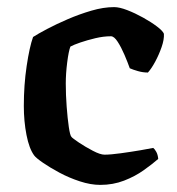

<svg xmlns="http://www.w3.org/2000/svg" viewBox="-20 -520 497 540"><path d="M262 0Q235 0 204.5 -10Q174 -20 147 -34.5Q120 -49 100.5 -62.5Q81 -76 76 -83Q62 -102 54.5 -140.5Q47 -179 47 -222Q47 -281 55 -334.5Q63 -388 73 -416Q87 -425 112.5 -438.5Q138 -452 170.5 -466Q203 -480 237 -490Q271 -500 301 -500Q316 -500 338 -491.5Q360 -483 382.5 -470.5Q405 -458 421.5 -445.5Q438 -433 441 -425Q442 -409 434.5 -387.5Q427 -366 416.5 -346.5Q406 -327 396 -316Q382 -316 368 -320Q354 -324 345 -328Q339 -345 330 -366Q321 -387 311 -402.5Q301 -418 292 -418Q271 -418 248 -412.5Q225 -407 206 -400.5Q187 -394 178 -389Q173 -376 169 -344.5Q165 -313 165 -285Q165 -253 167.5 -220Q170 -187 173.5 -163Q177 -139 181 -135Q184 -131 202 -119Q220 -107 241 -96Q262 -85 274 -85Q291 -85 320 -89Q349 -93 375.5 -97.5Q402 -102 411 -104Q415 -101 419.5 -93Q424 -85 425 -73Q409 -59 384.5 -41.5Q360 -24 329 -12Q298 0 262 0Z"/></svg>

Font: Texturina SemiBold
Style: Regular
Weight: 600
Designer: Guillermo Torres Carreño
Foundry: Omnibus-Type
Version: Version 1.002; ttfautohint (v1.8.3)